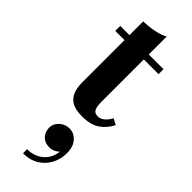

<svg xmlns="http://www.w3.org/2000/svg" viewBox="-308 -610 985 985"><g transform="rotate(45 184.0 -117.5)"><path d="M129 166.8Q129 138 152 116.8Q175 95.6 206.6 95.6Q239 95.6 262.8 121.8Q286.6 148 286.6 194.8Q286.6 238.8 267.2 275.2Q247.8 311.6 212.2 333.2Q176.6 354.8 127.4 354.8V325.2Q158.6 325.2 186.2 313Q213.8 300.8 232.4 276.4Q251 252 255.4 214.8Q247 224 232.6 231Q218.2 238 201.4 238Q166.6 238 147.8 216.8Q129 195.6 129 166.8ZM361.5 -84Q341.5 -43 305.5 -18Q269.5 7 207 7Q158.5 7 132 -9.2Q105.5 -25.5 95.2 -53.5Q85 -81.5 85 -116.5V-424H18V-460H85V-560Q119 -560 158.8 -567.5Q198.5 -575 225 -590V-460H332V-424H225V-118Q225 -80.5 233.8 -65.2Q242.5 -50 264 -50Q283.5 -50 300.2 -64Q317 -78 329 -101Z"/></g></svg>

Font: Bodoni* 06pt
Style: Bold
Weight: 700
Version: Version 2.3